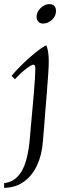

<svg xmlns="http://www.w3.org/2000/svg" viewBox="-48 -674 316 929"><path d="M-28 235V212Q24 207 55 157.5Q86 108 96 0Q98 -21 101 -57Q104 -93 108 -135.5Q112 -178 115.5 -219.5Q119 -261 121 -293.5Q123 -326 123 -341Q123 -361 114 -361Q104 -361 77 -340Q50 -319 24 -291L8 -307Q26 -329 56 -359Q86 -389 119 -416Q152 -443 176 -455Q182 -442 185 -421.5Q188 -401 188 -376Q188 -358 185.5 -318.5Q183 -279 179 -230Q175 -181 171 -131.5Q167 -82 164 -42.5Q161 -3 159 15Q154 78 130.5 127.5Q107 177 67 205.5Q27 234 -28 235ZM161 -560Q145 -560 137 -569.5Q129 -579 129 -593Q129 -616 148.5 -635Q168 -654 191 -654Q208 -654 215.5 -644.5Q223 -635 223 -621Q223 -596 203.5 -578Q184 -560 161 -560Z"/></svg>

Font: Bona Nova SC
Style: Italic
Weight: 400
Italic angle: -4°
Designer: Mateusz Machalski
Foundry: Capitalics
Version: Version 4.001; ttfautohint (v1.8.4.7-5d5b)